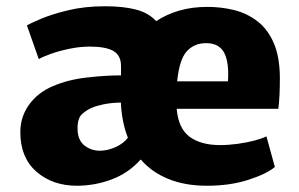

<svg xmlns="http://www.w3.org/2000/svg" viewBox="-20 -586 957 614"><path d="M45 -163Q45 -212.5 73 -251.2Q101 -290 148 -310Q196 -331 256.8 -338Q317.5 -345 367 -345V-375Q367 -409 342.5 -423Q318 -437 267 -437Q236 -437 203 -430.2Q170 -423.5 143.2 -414Q116.5 -404.5 104 -397L66 -505Q76.5 -511 111 -525.8Q145.5 -540.5 198.2 -553.2Q251 -566 316 -566Q374 -566 414.5 -555.5Q455 -545 479.5 -518.5Q512 -540 553 -552Q594 -564 643 -564Q687.5 -564 728.8 -553.8Q770 -543.5 803 -518.2Q836 -493 855.2 -449Q874.5 -405 875 -338Q875 -308 873.8 -282Q872.5 -256 870 -238H545Q550.5 -175 586.5 -148.5Q622.5 -122 684 -122Q710.5 -122 739.8 -126Q769 -130 793.8 -136.5Q818.5 -143 832 -150L859 -52Q832 -29.5 773.8 -10.8Q715.5 8 642 8Q571.5 8 518.2 -13.8Q465 -35.5 430 -76Q390.5 -32 336.5 -12Q282.5 8 226 8Q148 8 96.5 -37Q45 -82 45 -163ZM639 -448Q601 -448 577.2 -421.8Q553.5 -395.5 546.5 -326H709Q713 -387 696.8 -417.5Q680.5 -448 639 -448ZM228 -176Q228 -138 249.8 -121Q271.5 -104 299 -104Q324 -104 349.5 -115.5Q375 -127 389 -145.5Q369.5 -195 366.5 -258Q336 -257.5 311.8 -252.5Q287.5 -247.5 273 -241Q257.5 -234.5 242.8 -221.5Q228 -208.5 228 -176Z"/></svg>

Font: Merriweather Sans ExtraBold
Style: Regular
Weight: 800
Designer: Eben Sorkin
Foundry: Eben Sorkin
Version: Version 2.001; ttfautohint (v1.8.3)